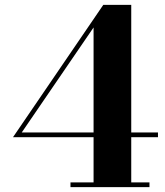

<svg xmlns="http://www.w3.org/2000/svg" viewBox="-20 -770 680 790"><path d="M270 0V-19.5H365V-657L69.5 -225H630V-205.5H33.5L405 -750H520V-19.5H595V0Z"/></svg>

Font: Bodoni Moda
Style: Bold
Weight: 700
Designer: Owen Earl
Foundry: indestructible type
Version: Version 2.005